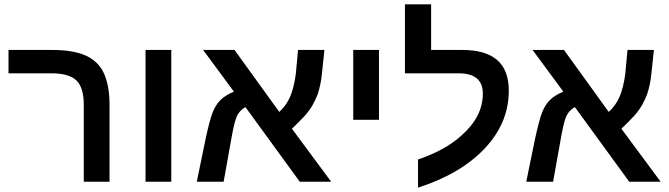

<svg xmlns="http://www.w3.org/2000/svg" viewBox="-20 -833 3064 880"><path d="M482 0H364V-352Q364 -432 330 -464.5Q296 -497 215 -497H19V-604H221Q315 -604 372.5 -578.5Q430 -553 456 -497.5Q482 -442 482 -351Z M647 0V-604H765V0Z M911 -604H1055L1260 -320Q1293 -350 1310.5 -391.5Q1328 -433 1336 -496L1346 -604H1467L1455 -491Q1450 -443 1436 -401Q1426 -375 1412.5 -351Q1399 -327 1376 -301.5Q1353 -276 1318 -243L1498 0H1354L1105 -342Q1074 -325 1062 -291Q1051 -261 1038 -184L1005 0H882L923 -200Q932 -241 940 -271Q948 -301 955 -319Q970 -355 992 -376Q1014 -397 1052 -413Z M1599 -284V-604H1717V-284Z M1896 27V-102Q2022 -145 2095 -212Q2193 -298 2193 -404Q2193 -497 2082 -497H1836V-813H1956V-604H2100Q2312 -604 2312 -418Q2312 -269 2201 -152Q2090 -35 1896 27Z M2421 -604H2565L2770 -320Q2803 -350 2820.5 -391.5Q2838 -433 2846 -496L2856 -604H2977L2965 -491Q2960 -443 2946 -401Q2936 -375 2922.5 -351Q2909 -327 2886 -301.5Q2863 -276 2828 -243L3008 0H2864L2615 -342Q2584 -325 2572 -291Q2561 -261 2548 -184L2515 0H2392L2433 -200Q2442 -241 2450 -271Q2458 -301 2465 -319Q2480 -355 2502 -376Q2524 -397 2562 -413Z"/></svg>

Font: Noto Sans Hebrew Droid SemiBold
Style: Regular
Weight: 600
Designer: Monotype Design Team
Foundry: Monotype Imaging Inc.
Version: Version 1.100; ttfautohint (v1.8.4.7-5d5b)